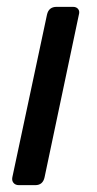

<svg xmlns="http://www.w3.org/2000/svg" viewBox="-20 -540 283 560"><path d="M35 0Q25 0 19.5 -6.5Q14 -13 16 -23L117 -497Q122 -520 145 -520H193Q203 -520 208 -513.5Q213 -507 210 -497L110 -23Q105 0 83 0Z"/></svg>

Font: Lubike
Style: Italic
Weight: 400
Italic angle: -12°
Foundry: Honoka55
Version: Version 1.000;July 22, 2022;FontCreator 14.0.0.2862 64-bit